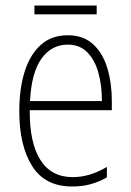

<svg xmlns="http://www.w3.org/2000/svg" viewBox="-20 -667 475 697"><path d="M226 -539Q283 -539 318.5 -506Q354 -473 370 -418.5Q386 -364 386 -300V-267H88Q87 -149 126.5 -86.5Q166 -24 244 -24Q306 -24 368 -61V-23Q340 -7 309.5 1.5Q279 10 242 10Q143 10 96.5 -64.5Q50 -139 50 -263Q50 -345 69.5 -407Q89 -469 128 -504Q167 -539 226 -539ZM226 -505Q167 -505 130.5 -454Q94 -403 89 -300H350Q350 -357 337 -403.5Q324 -450 296.5 -477.5Q269 -505 226 -505ZM331 -647V-615H105V-647Z"/></svg>

Font: Noto Sans Khmer Condensed ExtraLight
Style: Regular
Weight: 200
Width: 3
Designer: Danh Hong and the Monotype Design Team
Foundry: Monotype Imaging Inc.
Version: Version 2.004; ttfautohint (v1.8.4.7-5d5b)